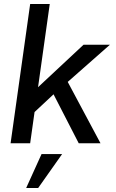

<svg xmlns="http://www.w3.org/2000/svg" viewBox="-20 -717 580 961"><path d="M374 0 248 -245 142 -146 157 -268 398 -493H530L319 -307L483 0ZM33 0 131 -697H229L131 0ZM111 224 188 54H291L171 224Z"/></svg>

Font: Hanken Grotesk Medium
Style: Italic
Weight: 500
Italic angle: -8°
Designer: Alfredo Marco Pradil
Foundry: Hanken Design Co.
Version: Version 3.013